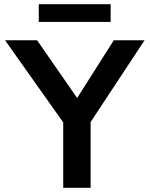

<svg xmlns="http://www.w3.org/2000/svg" viewBox="-20 -891 710 911"><path d="M280 0V-310L4 -700H156L346 -426L520 -700H666L410 -312V0ZM164 -787V-871H505V-787Z"/></svg>

Font: Readex Pro Medium
Style: Regular
Weight: 500
Designer: Bonnie Shaver-Troup, Thomas Jockin
Foundry: Lexend
Version: Version 1.204; ttfautohint (v1.8.4.7-5d5b)